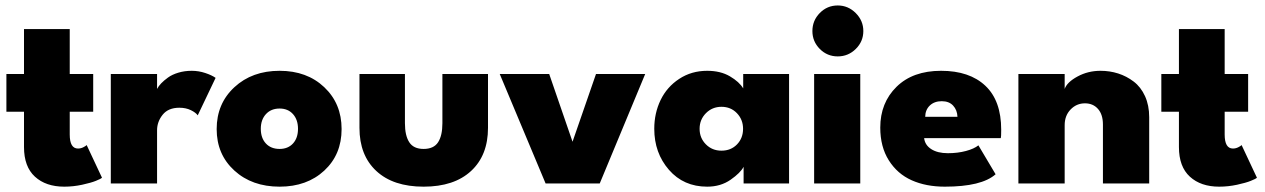

<svg xmlns="http://www.w3.org/2000/svg" viewBox="-20 -688 4745 720"><path d="M4 -410.5H70V-579H241.5V-410.5H329.5V-269H241.5V-183.5Q241.5 -131 272.5 -131Q283 -131 292.5 -135.8Q302 -140.5 305 -144L362.5 -21.5Q357.5 -17 339.5 -9.8Q321.5 -2.5 288 4.8Q254.5 12 221 12Q152 12 111 -25.5Q70 -63 70 -136.5V-269H4Z M569 0H395.5V-410.5H569V-354.5Q574.5 -365 584.5 -375.5Q594.5 -386 610 -397.2Q625.5 -408.5 648.8 -415.5Q672 -422.5 699 -422.5Q725 -422.5 749.8 -414.2Q774.5 -406 788.5 -396L721.5 -255.5Q714 -266 695.5 -275Q677 -284 652.5 -284Q611 -284 590 -257.8Q569 -231.5 569 -199.5Z M1028.5 12Q925 12 858.8 -48.5Q792.5 -109 792.5 -204Q792.5 -299.5 859 -361Q925.5 -422.5 1028.5 -422.5Q1131 -422.5 1196 -361Q1261 -299.5 1261 -204Q1261 -108.5 1196 -48.2Q1131 12 1028.5 12ZM1028.5 -129.5Q1060 -129.5 1078.8 -150Q1097.5 -170.5 1097.5 -205Q1097.5 -239 1078.8 -260Q1060 -281 1028.5 -281Q996.5 -281 977.2 -260Q958 -239 958 -205Q958 -170.5 977 -150Q996 -129.5 1028.5 -129.5Z M1498.5 -226Q1498.5 -179.5 1514.8 -154.5Q1531 -129.5 1568.5 -129.5Q1606.5 -129.5 1622.8 -154.5Q1639 -179.5 1639 -226V-410.5H1810V-208.5Q1810 -105.5 1746.5 -46.8Q1683 12 1568.5 12Q1454.5 12 1391.2 -46.8Q1328 -105.5 1328 -208.5V-410.5H1498.5Z M1854 -410.5H2039.5L2127 -156.5L2215 -410.5H2399.5L2229 0H2026Z M2768.5 0V-62.5Q2757 -40 2719.8 -14Q2682.5 12 2632 12Q2543.5 12 2488.5 -51.2Q2433.5 -114.5 2433.5 -205Q2433.5 -263.5 2457.2 -312.8Q2481 -362 2527 -392.2Q2573 -422.5 2632 -422.5Q2682 -422.5 2717.2 -401.8Q2752.5 -381 2767 -356.5V-410.5H2939V0ZM2685.5 -123Q2721 -123 2743.8 -146.5Q2766.5 -170 2766.5 -205Q2766.5 -239.5 2743.5 -263.5Q2720.5 -287.5 2685.5 -287.5Q2651 -287.5 2627.2 -263.5Q2603.5 -239.5 2603.5 -205Q2603.5 -170.5 2627 -146.8Q2650.5 -123 2685.5 -123Z M3026.5 -571.5Q3026.5 -611 3054.2 -639.2Q3082 -667.5 3121.5 -667.5Q3160.5 -667.5 3189 -639Q3217.5 -610.5 3217.5 -571.5Q3217.5 -532.5 3189.2 -504.5Q3161 -476.5 3121.5 -476.5Q3082 -476.5 3054.2 -504.5Q3026.5 -532.5 3026.5 -571.5ZM3033 0V-410.5H3206V0Z M3445.5 -170Q3448.5 -144 3472.2 -128.8Q3496 -113.5 3534.5 -113.5Q3571.5 -113.5 3602.2 -121.8Q3633 -130 3649 -143L3713.5 -34.5Q3661 12 3523 12Q3452.5 12 3398.8 -12Q3345 -36 3313 -86.8Q3281 -137.5 3281 -209.5Q3281 -302.5 3342 -362.5Q3403 -422.5 3509 -422.5Q3615.5 -422.5 3675 -366.5Q3734.5 -310.5 3734.5 -201.5Q3734.5 -174.5 3733 -170ZM3570.5 -250Q3569.5 -275.5 3554.2 -292Q3539 -308.5 3511.5 -308.5Q3484 -308.5 3467 -292.5Q3450 -276.5 3449.5 -250Z M4107 -422.5Q4141.5 -422.5 4173 -412.5Q4204.5 -402.5 4231.2 -382.2Q4258 -362 4273.8 -327.5Q4289.5 -293 4289.5 -248.5V0H4116V-221Q4116 -258.5 4097.5 -279.5Q4079 -300.5 4048.5 -300.5Q4017 -300.5 3994.8 -277.5Q3972.5 -254.5 3972.5 -218.5V0H3799V-410.5H3972.5V-354.5Q3981.5 -380 4020.8 -401.2Q4060 -422.5 4107 -422.5Z M4335 -410.5H4401V-579H4572.5V-410.5H4660.5V-269H4572.5V-183.5Q4572.5 -131 4603.5 -131Q4614 -131 4623.5 -135.8Q4633 -140.5 4636 -144L4693.5 -21.5Q4688.5 -17 4670.5 -9.8Q4652.5 -2.5 4619 4.8Q4585.5 12 4552 12Q4483 12 4442 -25.5Q4401 -63 4401 -136.5V-269H4335Z"/></svg>

Font: League Spartan ExtraBold
Style: Regular
Weight: 800
Foundry: The League of Moveable Type
Version: Version 2.002